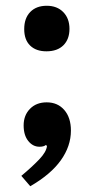

<svg xmlns="http://www.w3.org/2000/svg" viewBox="-20 -488 327 666"><path d="M64 -387Q64 -425 85 -446.5Q106 -468 142 -468Q178 -468 199.5 -446Q221 -424 221 -388Q221 -352 200 -331Q179 -310 141 -310Q105 -310 84.5 -330Q64 -350 64 -387ZM142 -133Q180 -133 203 -106.5Q226 -80 226 -35Q226 19 191 68Q156 117 85 158L54 122Q90 92 115.5 65.5Q141 39 143 18L139 15Q132 21 117 21Q94 21 78 1Q62 -19 62 -53Q62 -88 84 -110.5Q106 -133 142 -133Z"/></svg>

Font: Domine
Style: Bold
Weight: 700
Designer: Pablo Impallari, Rodrigo Fuenzalida, Brenda Gallo
Foundry: Pablo Impallari, Rodrigo Fuenzalida, Brenda Gallo
Version: Version 2.000